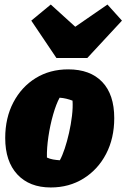

<svg xmlns="http://www.w3.org/2000/svg" viewBox="-20 -813 558 847"><path d="M204 14Q110 14 56.5 -43.5Q3 -101 3 -204Q3 -293 39 -361.5Q75 -430 137.5 -468.5Q200 -507 281 -507Q378 -507 431 -451.5Q484 -396 484 -292Q484 -203 448 -134Q412 -65 348.5 -25.5Q285 14 204 14ZM244 -106Q255 -126 265.5 -157.5Q276 -189 284.5 -226.5Q293 -264 297.5 -301.5Q302 -339 300 -369Q287 -374 272.5 -377.5Q258 -381 243 -382Q228 -355 214.5 -308Q201 -261 193.5 -210Q186 -159 187 -118Q200 -112 214 -109.5Q228 -107 244 -106ZM229 -557 118 -722 204 -793 312 -695 454 -793 518 -722 365 -557Z"/></svg>

Font: Piazzolla Black
Style: Italic
Weight: 900
Italic angle: -11.3°
Designer: Juan Pablo del Peral
Foundry: Huerta Tipografica
Version: Version 1.330